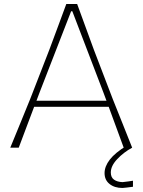

<svg xmlns="http://www.w3.org/2000/svg" viewBox="-20 -733 708 953"><path d="M31 0Q55 -58.5 81 -121.8Q107 -185 130 -242L225 -486.5Q250 -553.5 269.5 -606Q289 -658.5 309 -713H363Q382.5 -660 402.2 -605.8Q422 -551.5 446 -486L540 -240.5Q564 -180.5 588.8 -118.5Q613.5 -56.5 636 0H594Q576 -49.5 556.8 -101.5Q537.5 -153.5 519.5 -203H149.5Q130.5 -152.5 111 -101Q91.5 -49.5 73 0ZM177 -275.5Q169.5 -255.5 161 -233H508.5Q500.5 -254 494 -272L339 -677H333ZM588 200Q548.5 200 523.8 180.2Q499 160.5 499 126Q499 93 525.2 59Q551.5 25 609 -10V-20H625L636 0Q593.5 23 561.8 56.8Q530 90.5 530 123Q530 147.5 546 158.8Q562 170 588 171Q620 167.5 640 164V194Q623.5 196 608.5 198Q593.5 200 588 200Z"/></svg>

Font: Commissioner Loud Thin
Style: Regular
Weight: 100
Designer: Kostas Bartsokas
Foundry: Kostas Bartsokas
Version: Version 1.000; ttfautohint (v1.8.3)